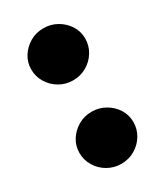

<svg xmlns="http://www.w3.org/2000/svg" viewBox="-150 -628 604 703"><g transform="rotate(-30 152.0 -276.5)"><path d="M152 -343Q121 -343 95 -358Q69 -373 53.5 -398.5Q38 -424 38 -454Q38 -484 53.5 -508.5Q69 -533 94.5 -548Q120 -563 152 -563Q183 -563 209 -548Q235 -533 250.5 -508.5Q266 -484 266 -454Q266 -424 250.5 -398.5Q235 -373 209 -358Q183 -343 152 -343ZM152 10Q121 10 95 -5Q69 -20 53.5 -45.5Q38 -71 38 -101Q38 -131 53.5 -155.5Q69 -180 94.5 -195Q120 -210 152 -210Q183 -210 209 -195Q235 -180 250.5 -155.5Q266 -131 266 -101Q266 -71 250.5 -45.5Q235 -20 209 -5Q183 10 152 10Z"/></g></svg>

Font: REM
Style: Bold
Weight: 700
Designer: Octavio Pardo
Foundry: Ashler Design
Version: Version 1.005;gftools[0.9.28]